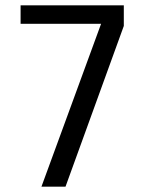

<svg xmlns="http://www.w3.org/2000/svg" viewBox="-20 -714 540 718"><path d="M225 -16H135L358 -625H57V-694H443V-617Z"/></svg>

Font: D2Coding ligature
Style: Regular
Weight: 400
Monospace: yes
Designer: Yong-Rak Park; Jeong-Hwan Yoon; Sang-Min Lee;
Foundry: NHN Corporation
Version: Version 1.3.2; Build 20180524